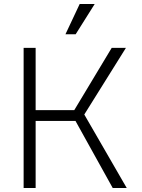

<svg xmlns="http://www.w3.org/2000/svg" viewBox="-20 -939 710 959"><path d="M543 0 357 -335H121V-389H351L538 -700H609L401 -367L613 0ZM98 0V-700H158V0ZM378 -919H453L358 -768H307Z"/></svg>

Font: Moderustic Light
Style: Regular
Weight: 300
Designer: Tural Alisoy
Foundry: TAFT Foundry
Version: Version 2.120